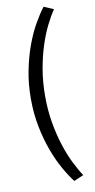

<svg xmlns="http://www.w3.org/2000/svg" viewBox="-110 -839 552 1120"><g transform="rotate(-10 165.5 -279.0)"><path d="M235 236.4Q207.7 201.4 178.2 149.3Q148.6 97.3 124.3 31.6Q100 -34.1 84.3 -112.5Q68.6 -190.9 68.6 -279.1Q68.6 -367.3 84.3 -445.9Q100 -524.5 124.3 -590.7Q148.6 -656.8 178.2 -708.6Q207.7 -760.5 235 -795.5L292.3 -770.9Q268.6 -736.4 243.9 -686.6Q219.1 -636.8 199.1 -574.5Q179.1 -512.3 166.1 -438Q153.2 -363.6 153.2 -279.1Q153.2 -196.8 165.9 -123.2Q178.6 -49.5 198.6 13Q218.6 75.5 243.4 125.7Q268.2 175.9 292.3 211.8Z"/></g></svg>

Font: Spartan Med
Style: Regular
Weight: 500
Designer: Matt Bailey, Mirko Velimirovic
Foundry: Matt Bailey
Version: Version 1.005